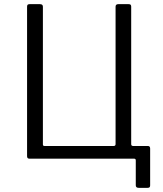

<svg xmlns="http://www.w3.org/2000/svg" viewBox="-20 -762 782 922"><path d="M121 0Q110 0 110 -12V-730Q110 -736 112.5 -739Q115 -742 122 -742H172Q186 -742 186 -730V-69Q186 -61 193 -61H526Q535 -61 535 -70V-730Q535 -742 548 -742H598Q605 -742 607.5 -739Q610 -736 610 -730V-12Q610 0 600 0ZM646 140Q632 140 632 128V8Q632 0 624 0H568L610 -70Q610 -61 619 -61H690Q701 -61 701 -49V128Q701 134 698.5 137Q696 140 689 140Z"/></svg>

Font: Libre Franklin Light
Style: Regular
Weight: 300
Designer: Pablo Impallari, Rodrigo Fuenzalida, Nhung Nguyen
Foundry: Impallari Type
Version: Version 3.000